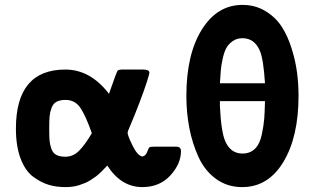

<svg xmlns="http://www.w3.org/2000/svg" viewBox="-20 -753 1286 784"><path d="M45 -228Q45 -469 247 -469Q349 -469 425 -370Q456 -459 460 -464Q463 -468 475 -469H564Q590 -469 590 -456Q590 -451 579.5 -418Q569 -385 549 -332.5Q529 -280 508 -231Q501 -216 501 -211Q501 -200 521 -159Q541 -118 561 -114Q575 -116 581 -133Q587 -150 591 -152Q595 -154 610 -154H700Q719 -154 719 -136Q719 -84 675.5 -36.5Q632 11 561 11Q475 11 418 -77Q417 -76 409.5 -68Q402 -60 398.5 -56.5Q395 -53 386 -44.5Q377 -36 369.5 -31Q362 -26 351 -18.5Q340 -11 329 -6.5Q318 -2 305 2.5Q292 7 277.5 9Q263 11 247 11Q211 11 180 2Q149 -7 116.5 -30.5Q84 -54 64.5 -104.5Q45 -155 45 -228ZM181 -220Q181 -193 182.5 -177.5Q184 -162 190 -145Q196 -128 210 -120.5Q224 -113 247 -113Q279 -113 303.5 -138Q328 -163 355 -209Q331 -278 309 -311.5Q287 -345 248 -345Q225 -345 211 -337.5Q197 -330 190.5 -312.5Q184 -295 182.5 -278Q181 -261 181 -230Z M741 -361Q741 -531 804 -632Q867 -733 970 -733Q1022 -733 1063.5 -708Q1105 -683 1130 -644.5Q1155 -606 1171 -554.5Q1187 -503 1193 -456Q1199 -409 1199 -362Q1199 -194 1137 -91.5Q1075 11 969 11Q908 11 862 -22.5Q816 -56 790.5 -112Q765 -168 753 -231Q741 -294 741 -361ZM878 -319Q883 -214 900 -176Q922 -126 970 -126Q1001 -126 1021 -145.5Q1041 -165 1049 -203.5Q1057 -242 1059 -268.5Q1061 -295 1062 -340H878ZM878 -413H1062Q1056 -511 1041 -546Q1019 -597 970 -597Q947 -597 930 -585Q913 -573 904 -556.5Q895 -540 889 -512Q883 -484 881.5 -464.5Q880 -445 878 -413Z"/></svg>

Font: CMU Sans Serif
Style: Bold
Weight: 700
Version: Version 0.7.0